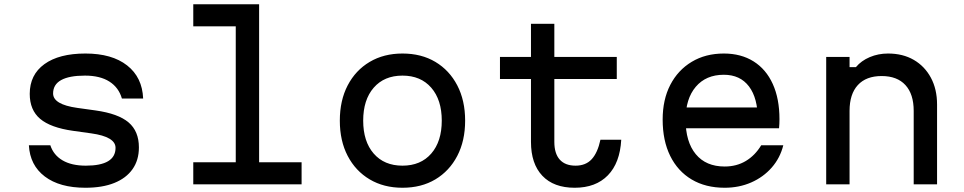

<svg xmlns="http://www.w3.org/2000/svg" viewBox="-20 -868 4540 904"><path d="M217 -184Q232 -138 274.5 -113Q317 -88 384 -88Q454 -88 489 -109Q524 -130 524 -172Q524 -198 495.5 -215Q467 -232 410 -240L324 -252Q218 -267 169 -308.5Q120 -350 120 -426Q120 -516 189 -566Q258 -616 382 -616Q507 -616 578.5 -560Q650 -504 654 -404H554Q539 -456 495 -484Q451 -512 380 -512Q306 -512 268 -491Q230 -470 230 -428Q230 -402 258.5 -385Q287 -368 344 -360L430 -348Q537 -333 585.5 -291.5Q634 -250 634 -174Q634 -114 604 -71.5Q574 -29 518 -6.5Q462 16 382 16Q261 16 191 -37Q121 -90 116 -184Z M890 -848H1200V-104H1400V0H890V-104H1090V-744H890Z M1875 16Q1787 16 1720.5 -23.5Q1654 -63 1617 -134Q1580 -205 1580 -300Q1580 -395 1617 -466Q1654 -537 1720.5 -576.5Q1787 -616 1875 -616Q1964 -616 2030 -576.5Q2096 -537 2133 -466Q2170 -395 2170 -300Q2170 -205 2133 -134Q2096 -63 2030 -23.5Q1964 16 1875 16ZM1875 -88Q1961 -88 2010.5 -145Q2060 -202 2060 -300Q2060 -398 2010.5 -455Q1961 -512 1875 -512Q1789 -512 1739.5 -455Q1690 -398 1690 -300Q1690 -202 1739.5 -145Q1789 -88 1875 -88Z M2590 -756V-600H2884V-496H2590V-200Q2590 -145 2615.5 -116.5Q2641 -88 2690 -88Q2738 -88 2766 -118.5Q2794 -149 2807 -210H2905Q2899 -101 2842 -42.5Q2785 16 2686 16Q2587 16 2533.5 -40.5Q2480 -97 2480 -200V-496H2334V-600H2480V-756Z M3185 -362H3585L3548 -305Q3548 -406 3506.5 -461Q3465 -516 3388 -516Q3304 -516 3256 -459.5Q3208 -403 3208 -305Q3208 -200 3256 -142Q3304 -84 3392 -84Q3448 -84 3491.5 -110Q3535 -136 3564 -184H3668Q3653 -124 3613.5 -79Q3574 -34 3517 -9Q3460 16 3392 16Q3302 16 3236.5 -23Q3171 -62 3135.5 -134Q3100 -206 3100 -305Q3100 -399 3136 -468.5Q3172 -538 3237 -577Q3302 -616 3388 -616Q3469 -616 3528 -579Q3587 -542 3618.5 -472.5Q3650 -403 3650 -307Q3650 -296 3649.5 -285.5Q3649 -275 3648 -264H3185Z M3870 0V-600H3980V-552H4010Q4035 -582 4075 -599Q4115 -616 4161 -616Q4231 -616 4282.5 -586Q4334 -556 4363 -502Q4392 -448 4392 -376V0H4282V-346Q4282 -425 4243 -467.5Q4204 -510 4131 -510Q4058 -510 4019 -467.5Q3980 -425 3980 -346V0Z"/></svg>

Font: Martian Mono SemiExpanded
Style: Regular
Weight: 400
Width: 6
Monospace: yes
Designer: Roman Shamin
Foundry: Evil Martians
Version: Version 1.000